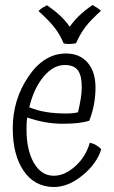

<svg xmlns="http://www.w3.org/2000/svg" viewBox="-20 -738 456 768"><path d="M97 -309Q128 -296 164 -290Q200 -284 247 -284Q259 -284 272.5 -285.5Q286 -287 292 -289Q299 -318 303 -343Q307 -368 307 -389Q307 -437 291 -457.5Q275 -478 239 -478Q193 -478 154 -431Q115 -384 97 -309ZM339 -167Q351 -165 363.5 -158Q376 -151 385 -141Q367 -83 310 -36.5Q253 10 196 10Q119 10 75 -54Q31 -118 31 -225Q31 -339 93.5 -431.5Q156 -524 244 -524Q299 -524 330.5 -487.5Q362 -451 362 -388Q362 -353 355.5 -319Q349 -285 337 -255Q318 -249 292 -246Q266 -243 230 -243Q195 -243 159 -249.5Q123 -256 89 -268Q87 -256 86.5 -244.5Q86 -233 86 -221Q86 -138 115.5 -86.5Q145 -35 195 -35Q239 -35 281.5 -73.5Q324 -112 339 -167ZM134 -694Q143 -703 150.5 -707.5Q158 -712 168 -717Q201 -694 221.5 -674.5Q242 -655 259 -631Q275 -654 296 -674.5Q317 -695 350 -718Q361 -712 369 -706.5Q377 -701 384 -695Q342 -657 321.5 -630Q301 -603 284 -565Q279 -564 271.5 -563Q264 -562 258 -562Q254 -562 247 -562.5Q240 -563 235 -564Q220 -599 199.5 -626Q179 -653 134 -694Z"/></svg>

Font: Atma Light
Style: Regular
Weight: 300
Designer: Gregori Vincens, Jeremie Hornus, Riccardo Olocco, Yoann Minet.
Foundry: black foundry
Version: Version 1.102;PS 1.100;hotconv 1.0.86;makeotf.lib2.5.63406